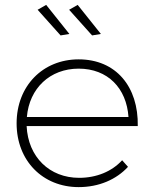

<svg xmlns="http://www.w3.org/2000/svg" viewBox="-20 -765 629 786"><path d="M264 -626 169 -745 134 -725 228 -620ZM393 -626 298 -745 263 -725 357 -620ZM302 -522C155 -522 48 -413 48 -260C48 -107 155 1 302 1C385 1 456 -30 504 -82L480 -109C438 -63 375 -37 304 -37C183 -37 95 -122 89 -249H544C547 -410 455 -522 302 -522ZM90 -286C100 -404 185 -484 302 -484C421 -484 498 -404 506 -286Z"/></svg>

Font: Montserrat arm ExtraLight
Style: Regular
Weight: 275
Designer: Julieta Ulanovsky
Foundry: Julieta Ulanovsky
Version: Version 6.000;PS 006.000;hotconv 1.0.88;makeotf.lib2.5.64775